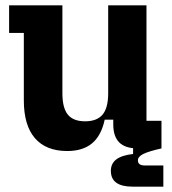

<svg xmlns="http://www.w3.org/2000/svg" viewBox="-20 -554 644 717"><path d="M231 10Q152 10 110.5 -37.9Q69 -85.9 69 -179V-431H14V-534H213V-206Q213 -150.9 233.3 -126Q253.6 -101 297.8 -101Q342 -101 363 -126Q384 -150.9 384 -206V-534H527V-103H583V0H492Q403 0 403 -89V-107H371Q358 -47 323.5 -18.5Q289 10 231 10ZM475 143Q394 143 394 84Q394 57 414 41.5Q434 26 477 21V-18L584 0Q535 11 515 21Q495 31 495 45Q495 64 521 64H590V143Z"/></svg>

Font: Mozilla Headline ExtraLight
Style: Regular
Weight: 200
Designer: Studio DRAMA
Foundry: Studio DRAMA
Version: Version 1.000